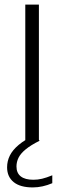

<svg xmlns="http://www.w3.org/2000/svg" viewBox="-20 -615 280 839"><path d="M90.5 0V-595H150V0ZM123 204Q68.5 204 39.8 180.8Q11 157.5 11 116Q11 89 23 64.8Q35 40.5 61.8 18Q88.5 -4.5 134 -26L153 0Q114 19.5 92 37.8Q70 56 61 74.2Q52 92.5 52 112.5Q52 141 70.8 155.8Q89.5 170.5 126 170.5Q145 170.5 164 166Q183 161.5 208.5 151V185.5Q187.5 194.5 166.2 199.2Q145 204 123 204Z"/></svg>

Font: Encode Sans SC Condensed Thin Light
Style: Regular
Weight: 300
Version: Version 3.002